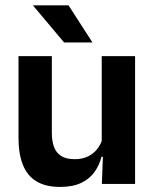

<svg xmlns="http://www.w3.org/2000/svg" viewBox="-20 -706 594 737"><path d="M179 -490.5V-195.5Q179 -165 187.2 -142.2Q195.5 -119.5 214.8 -107.2Q234 -95 266.5 -95Q296 -95 317.5 -105.5Q339 -116 353 -133.8Q367 -151.5 373.5 -173.5L393.5 -104H369.5Q361.5 -72 342.8 -45.8Q324 -19.5 291.8 -4Q259.5 11.5 211 11.5Q155 11.5 119.8 -10Q84.5 -31.5 67.8 -73.5Q51 -115.5 51 -177V-490.5ZM498.5 -490.5V0H371L375.5 -119L370.5 -129.5V-490.5ZM243 -685.5 334 -544.5V-543H226L107.5 -684V-685.5Z"/></svg>

Font: Anek Odia SemiBold
Style: Regular
Weight: 600
Version: Version 1.003